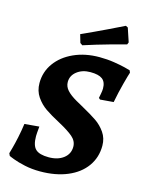

<svg xmlns="http://www.w3.org/2000/svg" viewBox="-127 -926 774 1015"><g transform="rotate(15 260.0 -418.5)"><path d="M18 -26 12 -39Q14 -46 21 -71Q28 -96 36 -134Q44 -172 49 -209L129 -216Q125 -176 125 -163Q125 -112 146 -92Q167 -72 218 -72Q268 -72 299 -96Q330 -120 330 -159Q330 -190 304 -212.5Q278 -235 226 -263Q175 -290 144.5 -311Q114 -332 92 -364Q70 -396 70 -439Q70 -500 105 -548.5Q140 -597 202 -625Q264 -653 342 -653Q384 -653 422 -647Q460 -641 483.5 -635Q507 -629 513 -627L518 -615Q513 -601 499.5 -550.5Q486 -500 475 -443L402 -437L394 -444Q395 -450 398.5 -467.5Q402 -485 402 -497Q402 -533 381.5 -548.5Q361 -564 316 -564Q272 -564 242.5 -541Q213 -518 213 -483Q213 -458 231 -438Q249 -418 284 -398Q296 -391 306.5 -385.5Q317 -380 325 -375Q374 -348 404 -327.5Q434 -307 455.5 -276Q477 -245 477 -204Q477 -140 442 -91Q407 -42 342.5 -15Q278 12 193 12Q148 12 109 3.5Q70 -5 44 -15Q18 -25 18 -26ZM237 -690 224 -699 211 -744Q278 -774 345.5 -806.5Q413 -839 433 -849L445 -843L470 -768L465 -756Q445 -751 376.5 -732Q308 -713 237 -690Z"/></g></svg>

Font: Alegreya
Style: Bold Italic
Weight: 700
Italic angle: -7°
Designer: Juan Pablo del Peral
Foundry: Huerta Tipografica
Version: Version 2.007; ttfautohint (v1.6)